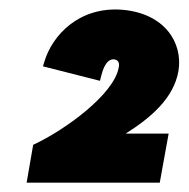

<svg xmlns="http://www.w3.org/2000/svg" viewBox="-20 -726 404 411"><path d="M51 -416 37 -335H322L341 -440H249C303 -474 352 -516 362 -574C372 -635 332 -697 243 -705C150 -713 92 -651 75 -594L72 -584L194 -553L197 -565C200 -576 207 -600 224 -599C231 -598 237 -594 234 -581C224 -525 122 -449 51 -416Z"/></svg>

Font: Fixel Display Black
Style: Italic
Weight: 900
Italic angle: -10°
Designer: AlfaBravo + MacPaw
Foundry: Kyrylo Tkachov, Marchela Mozhyna, Serhii Makarenko, Maria Weinstein, Zakhar Kryvoshyya
Version: Version 1.210;Glyphs 3.2 (3217)